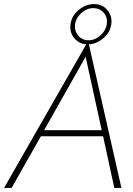

<svg xmlns="http://www.w3.org/2000/svg" viewBox="-37 -924 656 944"><path d="M180 -284 384 -645 463 -284ZM310 -806Q304 -767 327 -738Q350 -709 387 -706L-17 0H20L164 -254H470L525 0H560L400 -706Q438 -708 471 -736Q504 -764 510 -804Q516 -845 491 -874.5Q466 -904 426 -904Q386 -904 351 -876Q316 -848 310 -806ZM332 -805Q335 -826 349 -844.5Q363 -863 383 -874Q403 -885 424 -884Q455 -883 474 -860Q493 -837 488 -805Q485 -784 471 -765.5Q457 -747 437 -736Q417 -725 396 -726Q365 -727 346.5 -750.5Q328 -774 332 -805Z"/></svg>

Font: Jost* 200 Thin Italic
Style: Italic
Weight: 200
Italic angle: -10°
Version: Version 3.200; ttfautohint (v0.97) -l 8 -r 50 -G 200 -x 14 -